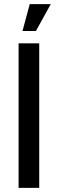

<svg xmlns="http://www.w3.org/2000/svg" viewBox="-20 -910 280 930"><path d="M70 0V-700H170V0ZM89 -760 124 -890H226L154 -760Z"/></svg>

Font: Cuprum Medium
Style: Regular
Weight: 500
Designer: Jovanny Lemonad
Foundry: Jovanny Lemonad
Version: Version 3.000